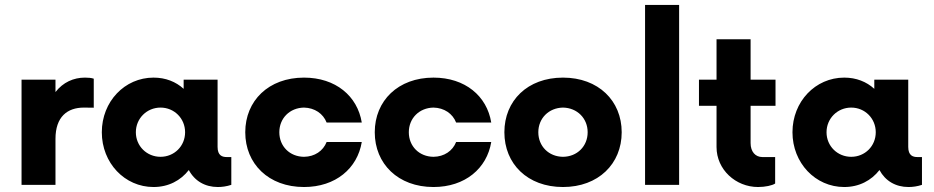

<svg xmlns="http://www.w3.org/2000/svg" viewBox="-20 -750 3790 779"><path d="M67.4 0H205.1V-186.5C205.1 -276.4 253.4 -313.5 320.3 -313.5C333.5 -313.5 347.7 -313.5 360.4 -313V-430.7C350.6 -434.1 337.9 -435.1 324.7 -435.1C278.3 -435.1 235.8 -416 205.1 -376.5V-426.8H67.4Z M899.9 -112.8C881.8 -112.8 862.8 -118.7 862.8 -153.8V-426.8H725.1V-389.6C693.4 -418.5 651.9 -435.1 603 -435.1C485.8 -435.1 393.1 -337.9 393.1 -213.4C393.1 -88.9 485.8 8.8 603 8.8C663.6 8.8 712.9 -17.6 746.1 -60.1C769.5 -16.1 811.5 8.8 863.8 8.8C880.9 8.8 899.4 6.3 918.5 0V-112.8ZM631.3 -113.8C575.7 -113.8 531.2 -157.2 531.2 -213.4C531.2 -269.5 575.7 -313.5 631.3 -313.5C687 -313.5 731 -269.5 731 -213.4C731 -157.2 687 -113.8 631.3 -113.8Z M1213.4 8.8C1341.8 8.8 1430.2 -66.9 1447.8 -173.8H1305.2C1291 -137.7 1256.8 -114.3 1213.4 -113.8C1155.3 -114.3 1113.3 -156.7 1113.3 -213.4C1113.3 -270 1155.3 -312.5 1213.4 -313.5C1256.8 -312.5 1291 -289.1 1305.2 -252.9H1447.8C1430.2 -360.4 1341.8 -435.1 1213.4 -435.1C1069.8 -435.1 975.1 -341.3 975.1 -213.4C975.1 -85.4 1069.8 8.8 1213.4 8.8Z M1738.8 8.8C1867.2 8.8 1955.6 -66.9 1973.1 -173.8H1830.6C1816.4 -137.7 1782.2 -114.3 1738.8 -113.8C1680.7 -114.3 1638.7 -156.7 1638.7 -213.4C1638.7 -270 1680.7 -312.5 1738.8 -313.5C1782.2 -312.5 1816.4 -289.1 1830.6 -252.9H1973.1C1955.6 -360.4 1867.2 -435.1 1738.8 -435.1C1595.2 -435.1 1500.5 -341.3 1500.5 -213.4C1500.5 -85.4 1595.2 8.8 1738.8 8.8Z M2264.2 8.8C2407.7 8.8 2502.4 -85.4 2502.4 -213.4C2502.4 -341.3 2407.7 -435.1 2264.2 -435.1C2120.1 -435.1 2026.4 -341.3 2026.4 -213.4C2026.4 -85.4 2120.1 8.8 2264.2 8.8ZM2264.2 -113.8C2206.5 -114.3 2164.1 -156.7 2164.1 -213.4C2164.1 -270 2206.5 -312.5 2264.2 -313.5C2321.8 -312.5 2364.3 -270 2364.3 -213.4C2364.3 -156.7 2321.8 -114.3 2264.2 -113.8Z M2597.2 0H2735.4V-730H2597.2Z M3126.5 -320.8V-426.8H3025.4V-590.8H2887.2V-426.8H2815.9V-320.8H2887.2V-153.3C2887.2 -62 2964.8 8.8 3055.7 8.8C3085 8.8 3113.8 2.4 3125 -5.4V-112.8H3073.2C3044.9 -112.8 3025.4 -134.3 3025.4 -169.4V-320.8Z M3702.1 -112.8C3684.1 -112.8 3665 -118.7 3665 -153.8V-426.8H3527.3V-389.6C3495.6 -418.5 3454.1 -435.1 3405.3 -435.1C3288.1 -435.1 3195.3 -337.9 3195.3 -213.4C3195.3 -88.9 3288.1 8.8 3405.3 8.8C3465.8 8.8 3515.1 -17.6 3548.3 -60.1C3571.8 -16.1 3613.8 8.8 3666 8.8C3683.1 8.8 3701.7 6.3 3720.7 0V-112.8ZM3433.6 -113.8C3377.9 -113.8 3333.5 -157.2 3333.5 -213.4C3333.5 -269.5 3377.9 -313.5 3433.6 -313.5C3489.3 -313.5 3533.2 -269.5 3533.2 -213.4C3533.2 -157.2 3489.3 -113.8 3433.6 -113.8Z"/></svg>

Font: Now ExtraBold
Style: Regular
Weight: 800
Designer: Alfredo Marco Pradil
Foundry: Alfredo Marco Pradil
Version: Version 1.200;hotconv 1.0.109;makeotfexe 2.5.65596